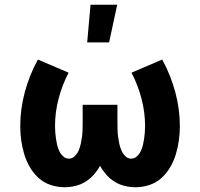

<svg xmlns="http://www.w3.org/2000/svg" viewBox="-20 -778 840 806"><path d="M251 8Q221 8 192.5 -1.5Q164 -11 142 -31Q120 -51 105 -77Q90 -103 81.5 -131.5Q73 -160 69 -189.5Q65 -219 65 -248Q65 -321 84.5 -392.5Q104 -464 139 -528L268 -473Q241 -421 226 -364Q211 -307 211 -249Q211 -236 212 -222.5Q213 -209 215 -195.5Q217 -182 220 -169Q223 -156 229 -143.5Q235 -131 245.5 -121.5Q256 -112 269 -112Q284 -112 294.5 -123Q305 -134 310.5 -147Q316 -160 319 -174Q322 -188 324 -202.5Q326 -217 326.5 -231.5Q327 -246 327 -260V-338H473V-260Q473 -246 473.5 -231.5Q474 -217 476 -202.5Q478 -188 481 -174Q484 -160 489.5 -147Q495 -134 505.5 -123Q516 -112 531 -112Q544 -112 554.5 -121.5Q565 -131 571 -143.5Q577 -156 580 -169Q583 -182 585 -195.5Q587 -209 588 -222.5Q589 -236 589 -249Q589 -307 574 -364Q559 -421 532 -473L661 -528Q696 -464 715.5 -392.5Q735 -321 735 -248Q735 -219 731 -189.5Q727 -160 718.5 -131.5Q710 -103 695 -77Q680 -51 658 -31Q636 -11 607.5 -1.5Q579 8 549 8Q526 8 503.5 2.5Q481 -3 461.5 -15Q442 -27 426.5 -44.5Q411 -62 400 -82Q389 -62 373.5 -44.5Q358 -27 338.5 -15Q319 -3 296.5 2.5Q274 8 251 8ZM346 -600 360 -758H472L438 -600Z"/></svg>

Font: Iosevka Aile Heavy
Style: Regular
Weight: 900
Designer: Belleve Invis
Foundry: Belleve Invis
Version: Version 31.1.0; ttfautohint (v1.8.4)